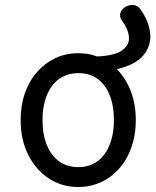

<svg xmlns="http://www.w3.org/2000/svg" viewBox="-20 -733 629 772"><path d="M295 19Q228 19 175.5 -16Q123 -51 93 -111.5Q63 -172 63 -250Q63 -309 80 -358Q97 -407 128.5 -443Q160 -479 202 -499Q244 -519 295 -519Q315 -519 334 -516Q353 -513 370 -506Q439 -509 469.5 -529.5Q500 -550 498.5 -582Q497 -614 470 -651Q459 -667 464.5 -682Q470 -697 484.5 -705.5Q499 -714 516 -713Q533 -712 545 -695Q580 -646 584 -597Q588 -548 556 -510Q524 -472 450 -455Q486 -418 506 -366Q526 -314 526 -250Q526 -203 515 -162Q504 -121 483.5 -88Q463 -55 434.5 -31Q406 -7 370.5 6Q335 19 295 19ZM295 -61Q328 -61 354.5 -74Q381 -87 399.5 -112Q418 -137 428 -172Q438 -207 438 -250Q438 -308 421 -350.5Q404 -393 372 -416Q340 -439 295 -439Q262 -439 235 -426Q208 -413 189.5 -388Q171 -363 161 -328.5Q151 -294 151 -250Q151 -192 168.5 -149.5Q186 -107 218 -84Q250 -61 295 -61Z"/></svg>

Font: Playwrite PL
Style: Regular
Weight: 400
Designer: Veronika Burian, José Scaglione
Foundry: TypeTogether
Version: Version 1.002